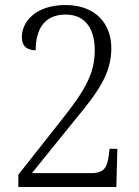

<svg xmlns="http://www.w3.org/2000/svg" viewBox="-20 -744 553 764"><path d="M53 0H443L447 -152H416L413 -127C407 -80 396 -55 343 -55H107L275 -263C369 -376 423 -450 423 -552C423 -650 360 -724 241 -724C123 -724 67 -659 67 -596C67 -557 91 -544 122 -544C122 -623 153 -686 241 -686C324 -686 357 -623 357 -545C357 -453 321 -387 222 -263L53 -49Z"/></svg>

Font: Noto Serif Khmer SemiCondensed Light
Style: Regular
Weight: 300
Width: 4
Designer: Danh Hong and the Monotype Design Team
Foundry: Monotype Imaging Inc.
Version: Version 2.004